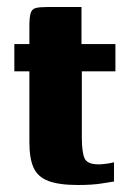

<svg xmlns="http://www.w3.org/2000/svg" viewBox="-20 -525 370 549"><path d="M203 4Q149 4 118.5 -7.5Q88 -19 76 -45.5Q64 -72 64 -119V-321H21V-399H64V-450Q64 -475 67.5 -487Q71 -499 82 -502Q93 -505 117 -505H213Q213 -501 213 -495Q213 -489 213 -480V-399H310V-321H214V-131Q214 -91 221.5 -73Q229 -55 262 -55Q271 -55 285.5 -57Q300 -59 306 -61V-6Q299 -5 271.5 -0.5Q244 4 203 4Z"/></svg>

Font: r_Genos
Style: Bold
Weight: 700
Designer: Robert E. Leuschke
Foundry: Robert E. Leuschke
Version: Version 2.000;June 29, 2024;FontCreator 14.0.0.2814 32-bit